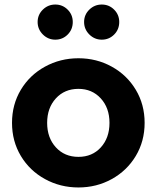

<svg xmlns="http://www.w3.org/2000/svg" viewBox="-20 -815 691 847"><path d="M33 -273Q33 -354 72 -419Q111 -484 178.5 -521Q246 -558 326 -558Q406 -558 473 -521Q540 -484 579 -419Q618 -354 618 -273Q618 -192 579 -127Q540 -62 473 -25Q406 12 326 12Q246 12 178.5 -25Q111 -62 72 -127Q33 -192 33 -273ZM326 -123Q387 -123 425 -165Q463 -207 463 -273Q463 -339 424.5 -381Q386 -423 326 -423Q265 -423 226.5 -381Q188 -339 188 -273Q188 -207 226.5 -165Q265 -123 326 -123ZM146 -718Q146 -750 169 -772.5Q192 -795 224 -795Q256 -795 278.5 -772.5Q301 -750 301 -718Q301 -685 278.5 -662.5Q256 -640 224 -640Q192 -640 169 -663Q146 -686 146 -718ZM429 -795Q461 -795 483.5 -772.5Q506 -750 506 -718Q506 -685 483.5 -662.5Q461 -640 429 -640Q397 -640 374 -663Q351 -686 351 -718Q351 -750 374 -772.5Q397 -795 429 -795Z"/></svg>

Font: Eudoxus Sans ExtraBold
Style: Regular
Weight: 800
Designer: Stijn de Vries
Foundry: tokotype
Version: Version 2.005